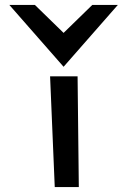

<svg xmlns="http://www.w3.org/2000/svg" viewBox="-20 -762 500 782"><path d="M239 -490 460 -742H356L239 -628L122 -742H18ZM296 -451H184L203 0H301Z"/></svg>

Font: Charger
Style: ExBd
Weight: 400
Designer: Jasper
Foundry: Cannot Into Space Fonts
Version: Version 0.99